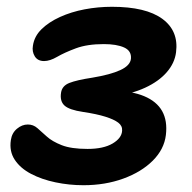

<svg xmlns="http://www.w3.org/2000/svg" viewBox="-20 -537 567 566"><path d="M226 9Q184 9 143.5 0.5Q103 -8 71.5 -24.5Q40 -41 23.5 -66Q7 -91 12 -124Q15 -145 30 -157.5Q45 -170 62 -170Q78 -170 90 -159.5Q102 -149 118 -134.5Q134 -120 162 -109Q190 -98 238 -98Q285 -98 312 -114Q339 -130 340 -152Q341 -166 328.5 -175.5Q316 -185 290.5 -193Q265 -201 225 -207Q184 -213 170 -226Q156 -239 160 -264Q163 -284 184.5 -292.5Q206 -301 252 -308Q306 -317 335 -330.5Q364 -344 366 -364Q368 -387 346 -397Q324 -407 286 -407Q237 -407 203.5 -394.5Q170 -382 148.5 -369.5Q127 -357 110 -357Q91 -357 82.5 -371Q74 -385 77 -402Q81 -430 102.5 -451Q124 -472 157 -487Q190 -502 229.5 -509.5Q269 -517 310 -517Q410 -517 458.5 -481.5Q507 -446 499 -383Q495 -351 471.5 -324Q448 -297 408 -278.5Q368 -260 312 -252L311 -270Q368 -269 405 -253.5Q442 -238 458 -209.5Q474 -181 469 -139Q464 -97 430.5 -63.5Q397 -30 343.5 -10.5Q290 9 226 9Z"/></svg>

Font: Shantell Sans SemiBold
Style: Italic
Weight: 600
Italic angle: -11°
Designer: Stephen Nixon, Anya Danilova, Shantell Martin
Foundry: Arrow Type
Version: Version 1.011;[c5ecc13dd]